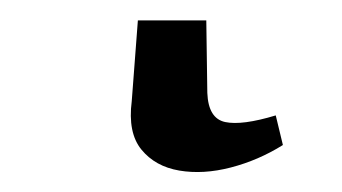

<svg xmlns="http://www.w3.org/2000/svg" viewBox="-20 31 335 188"><path d="M115 51H182L183 122Q184 147 200.5 150.5Q217 154 250 144L257 173Q233 188 206 195Q179 202 155.5 198Q132 194 118.5 177.5Q105 161 109 130Z"/></svg>

Font: Piazzolla SC Medium
Style: Regular
Weight: 500
Designer: Juan Pablo del Peral
Foundry: Huerta Tipografica
Version: Version 1.330